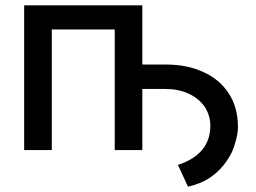

<svg xmlns="http://www.w3.org/2000/svg" viewBox="-20 -565 963 723"><path d="M516 -545V-322H604Q685 -322 745 -294Q806 -267 841 -214Q876 -161 876 -87Q876 -60 865 -25Q857 8 833 42Q811 75 775 101Q740 126 688 138L650 56Q772 16 772 -92Q772 -131 750 -164Q728 -195 689 -213Q650 -230 604 -230H516V0H412V-454H175V0H71V-545Z"/></svg>

Font: Sinter Medium
Style: Regular
Weight: 500
Foundry: Adobe & rsms
Version: Version 1.000